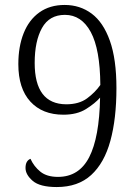

<svg xmlns="http://www.w3.org/2000/svg" viewBox="-20 -744 553 775"><path d="M209 11Q141 11 112 -14Q83 -39 83 -66Q83 -95 103 -103Q117 -72 143 -51Q169 -30 214 -30Q299 -30 340 -109.5Q381 -189 384 -350Q364 -327 327.5 -304Q291 -281 236 -281Q151 -281 102.5 -334Q54 -387 54 -485Q54 -556 75.5 -610Q97 -664 139 -694Q181 -724 241 -724Q303 -724 350 -689Q397 -654 423.5 -579.5Q450 -505 450 -388Q450 -265 425.5 -175.5Q401 -86 348 -37.5Q295 11 209 11ZM247 -323Q299 -323 331.5 -347Q364 -371 385 -401Q384 -545 346.5 -614.5Q309 -684 242 -684Q179 -684 149.5 -631Q120 -578 120 -490Q120 -324 247 -323Z"/></svg>

Font: Noto Serif Ethiopic SemiCondensed Light
Style: Regular
Weight: 300
Width: 4
Designer: Monotype Design Team
Foundry: Monotype Imaging Inc.
Version: Version 2.102; ttfautohint (v1.8.4.7-5d5b)